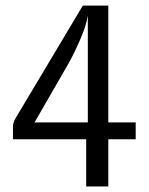

<svg xmlns="http://www.w3.org/2000/svg" viewBox="-20 -675 540 695"><path d="M26.9 -170.9Q26.9 -170.9 26.9 -219.2Q26.9 -231.4 38.1 -250L279.8 -654.8H372.1V-231.9H471.2V-170.9H372.1V0H292V-170.9ZM105 -231.9H297.9V-618.2Q292 -581.1 269.5 -530Q247.1 -479 227.1 -443.6Q207 -408.2 139.2 -291Q117.2 -252.9 105 -231.9Z"/></svg>

Font: CMU Sans Serif
Style: Medium
Weight: 500
Version: Version 0.7.0